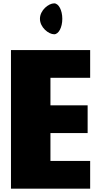

<svg xmlns="http://www.w3.org/2000/svg" viewBox="-20 -1123 602 1143"><path d="M302.4 -1103C269 -1103 217.8 -1062 217.8 -1011C217.8 -960 269 -919 302.4 -919C329.3 -919 350.9 -960 350.9 -1011C350.9 -1062 329.3 -1103 302.4 -1103ZM516.7 -825H45.3V0H516.7V-165H280.3V-331H501.7V-496H280.3V-660H516.7Z"/></svg>

Font: Blink
Style: Wide
Weight: 400
Designer: Mew Too
Foundry: Cannot Into Space Fonts
Version: Version 001.000